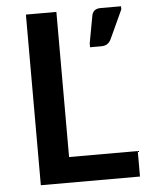

<svg xmlns="http://www.w3.org/2000/svg" viewBox="-52 -766 642 809"><g transform="rotate(-5 269.0 -361.0)"><path d="M507.3 -107.9V0H87.9V-721.7H216.8V-107.9ZM345.2 -577.6 365.7 -689Q370.1 -721.7 403.3 -721.7H490.2V-708.5L434.1 -586.9Q427.7 -573.7 417.7 -567.4Q407.7 -561 393.1 -561H345.2Z"/></g></svg>

Font: Lycee Sans SemiBold
Style: Regular
Weight: 600
Designer: Justin Alvin
Foundry: Alkove Design
Version: Version 1.030